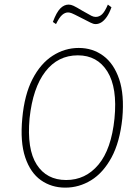

<svg xmlns="http://www.w3.org/2000/svg" viewBox="-20 -830 584 857"><path d="M271.5 7.5Q209.5 7.5 162.5 -25.8Q115.5 -59 92.5 -127.8Q69.5 -196.5 79.5 -302Q89 -407 125 -476.8Q161 -546.5 215 -581.2Q269 -616 331.5 -616Q393.5 -616 440.8 -581.2Q488 -546.5 511.8 -477Q535.5 -407.5 526 -302Q515 -196 477.8 -127.2Q440.5 -58.5 386.8 -25.5Q333 7.5 271.5 7.5ZM275.5 -26.5Q362 -26.5 419.5 -95.2Q477 -164 491 -301Q504.5 -438 459.5 -510.5Q414.5 -583 327.5 -583Q238.5 -583 182.5 -510.5Q126.5 -438 112 -302Q99.5 -164.5 143.8 -95.5Q188 -26.5 275.5 -26.5ZM230 -722.5 216 -732Q232 -775 249 -792.2Q266 -809.5 286.5 -809.5Q296.5 -809.5 308 -804.2Q319.5 -799 348.5 -781.5Q378 -764.5 388 -759.5Q398 -754.5 407 -754.5Q423 -754.5 435.5 -766.2Q448 -778 461.5 -809.5L477.5 -797.5Q468 -771 456.5 -754.5Q445 -738 432.5 -730.2Q420 -722.5 407 -722.5Q396.5 -722.5 384.2 -729Q372 -735.5 338 -752.5Q310 -767 300.5 -770.8Q291 -774.5 284 -774.5Q270 -774.5 257.2 -763.2Q244.5 -752 230 -722.5Z"/></svg>

Font: Karla ExtraLight
Style: Italic
Weight: 250
Italic angle: -8°
Designer: Jonathan Pinhorn
Version: Version 2.004;gftools[0.9.33]